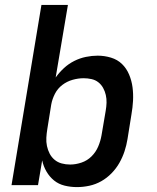

<svg xmlns="http://www.w3.org/2000/svg" viewBox="-20 -755 640 783"><path d="M294 8Q268 8 243.5 2Q219 -4 200.5 -19Q182 -34 169.5 -55.5Q157 -77 152 -101L135 0H27L149 -735H257L207 -439Q222 -460 241 -477.5Q260 -495 283 -506.5Q306 -518 330.5 -523Q355 -528 378 -528Q406 -528 432.5 -520Q459 -512 477.5 -494Q496 -476 506.5 -451Q517 -426 520.5 -399Q524 -372 522.5 -344Q521 -316 516 -288L500 -188Q496 -163 488 -138.5Q480 -114 467 -91Q454 -68 435 -48.5Q416 -29 393 -16Q370 -3 344.5 2.5Q319 8 294 8ZM266 -84Q289 -84 312.5 -92Q336 -100 353.5 -117.5Q371 -135 380.5 -157.5Q390 -180 394 -203L411 -303Q414 -320 414.5 -336Q415 -352 411.5 -367.5Q408 -383 400.5 -396.5Q393 -410 381 -419.5Q369 -429 353 -432.5Q337 -436 321 -436Q299 -436 276 -429.5Q253 -423 234 -408.5Q215 -394 204 -372.5Q193 -351 189 -329L173 -229Q170 -211 169 -193.5Q168 -176 171.5 -159.5Q175 -143 182.5 -128.5Q190 -114 202.5 -103.5Q215 -93 231.5 -88.5Q248 -84 266 -84Z"/></svg>

Font: Iosevka SS04 SmBd Ex Obl
Style: Regular
Weight: 600
Width: 7
Italic angle: -9°
Monospace: yes
Designer: Belleve Invis
Foundry: Belleve Invis
Version: Version 19.0.0; ttfautohint (v1.8.4)